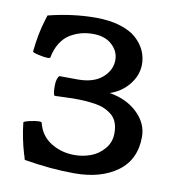

<svg xmlns="http://www.w3.org/2000/svg" viewBox="-66 -795 589 649"><g transform="rotate(10 228.5 -470.5)"><path d="M220.7 -266.6Q249.5 -266.6 276.1 -276.4Q302.7 -286.1 322 -308.8Q341.3 -331.5 341.3 -362.8Q341.3 -383.3 335.4 -398.7Q329.6 -414.1 317.9 -423.8Q306.2 -433.6 292.7 -439.7Q279.3 -445.8 259.8 -449Q240.2 -452.1 223.4 -453.1Q206.5 -454.1 184.1 -454.1Q173.3 -454.1 152.8 -453.1Q132.3 -452.1 124.5 -452.1H120.6Q114.7 -454.6 114.7 -484.9Q114.7 -510.7 124.5 -520.5Q132.8 -520 187.5 -520Q242.2 -520 271.7 -545.9Q301.3 -571.8 301.3 -606.9Q301.3 -636.7 277.3 -658.7Q253.4 -680.7 212.4 -680.7Q190.4 -680.7 171.1 -675.5Q151.9 -670.4 133.5 -659.2Q115.2 -647.9 102.1 -627Q88.9 -606 83.5 -577.1Q82 -574.2 75.2 -574.2Q63.5 -574.2 43 -578.9Q22.5 -583.5 22.5 -586.9Q28.3 -647.9 43.9 -697.8L49.3 -715.3Q132.8 -736.3 211.9 -736.3Q259.3 -736.3 295.2 -725.3Q331.1 -714.4 351.8 -695.6Q372.6 -676.8 382.6 -654.5Q392.6 -632.3 392.6 -607.9Q392.6 -570.8 367.2 -538.8Q341.8 -506.8 301.8 -493.7Q361.3 -483.9 398.2 -448.2Q435.1 -412.6 435.1 -366.7Q435.1 -288.1 378.4 -246.8Q321.8 -205.6 231.9 -205.6Q150.4 -205.6 58.6 -221.2L56.6 -227.1Q56.6 -230.5 52.7 -240.2Q37.1 -293 31.7 -345.2Q31.7 -348.6 52 -353.3Q72.3 -357.9 84 -357.9Q92.3 -357.9 92.8 -355Q103.5 -311.5 139.4 -289.1Q175.3 -266.6 220.7 -266.6Z"/></g></svg>

Font: Coustard
Style: Regular
Weight: 400
Foundry: vernon adams
Version: Version 1.001